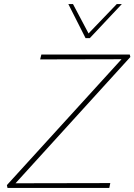

<svg xmlns="http://www.w3.org/2000/svg" viewBox="-20 -927 663 947"><path d="M17 0 14 -14 595 -652 604 -635 178 -634 184 -658H620L623 -646L41 -6L32 -23L524 -24L519 0ZM402 -739 409 -754 556 -907H581L423 -739ZM402 -739 317 -907H340L421 -754L423 -739Z"/></svg>

Font: Ysabeau Office Thin
Style: Italic
Weight: 250
Italic angle: -12°
Designer: Christian Thalmann (Catharsis Fonts)
Version: Version 2.001;gftools[0.9.30]; featfreeze: tnum,lnum,ss02